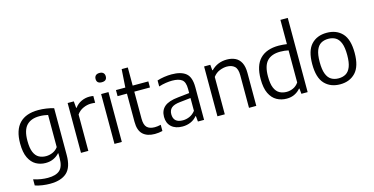

<svg xmlns="http://www.w3.org/2000/svg" viewBox="-95 -1299 3929 2019"><g transform="rotate(-15 1869.5 -289.0)"><path d="M241.5 230Q204 230 161.2 224Q118.5 218 81.5 205.5V138.5Q123.5 152 162.5 158Q201.5 164 237 164Q325 164 367 126.2Q409 88.5 409 -4.5V-57.5H404.5Q379.5 -29 341.5 -11Q303.5 7 254.5 7Q198 7 151 -19.2Q104 -45.5 75.5 -104.2Q47 -163 47 -260.5Q47 -406.5 116.8 -478.8Q186.5 -551 322 -551Q364 -551 408.2 -544.5Q452.5 -538 489 -526.5V-16.5Q489 115.5 427 172.8Q365 230 241.5 230ZM278 -61.5Q314.5 -61.5 349.8 -76.8Q385 -92 409 -124.5V-474.5Q391 -479 366.5 -482.2Q342 -485.5 315.5 -485.5Q224.5 -485.5 176.5 -434.5Q128.5 -383.5 128.5 -268Q128.5 -187.5 148 -142.5Q167.5 -97.5 201.2 -79.5Q235 -61.5 278 -61.5Z M640 0V-542.5H707L713.5 -470H718.5Q746.5 -508.5 788.8 -528.2Q831 -548 877 -548Q900 -548 920 -544V-470Q908.5 -471.5 897 -472.2Q885.5 -473 873 -473Q833 -473 790 -454Q747 -435 720 -396V0Z M1004.5 0V-542.5H1084.5V0ZM1044.5 -660.5Q989 -660.5 989 -710.5Q989 -734 1003.2 -747.8Q1017.5 -761.5 1044.5 -761.5Q1071.5 -761.5 1085.8 -747.8Q1100 -734 1100 -710.5Q1100 -660.5 1044.5 -660.5Z M1443 9.5Q1360 9.5 1314 -33Q1268 -75.5 1268 -170V-476.5H1166V-542.5H1268L1281 -740H1348V-542.5H1518.5V-476.5H1348V-183Q1348 -114.5 1376.2 -87Q1404.5 -59.5 1460.5 -59.5Q1488.5 -59.5 1526.5 -68V-0.5Q1485 9.5 1443 9.5Z M1745 9Q1668.5 9 1624.8 -30.5Q1581 -70 1581 -139Q1581 -210 1627.8 -249.8Q1674.5 -289.5 1778 -299.5L1901.5 -313V-359Q1901.5 -433.5 1866.5 -459.5Q1831.5 -485.5 1761.5 -485.5Q1730.5 -485.5 1692 -479.8Q1653.5 -474 1615 -461.5V-527Q1649.5 -538.5 1692 -544.8Q1734.5 -551 1772 -551Q1875 -551 1927.5 -508.5Q1980 -466 1980 -355.5V0H1913L1907 -60.5H1902Q1875.5 -27 1834.2 -9Q1793 9 1745 9ZM1662 -146.5Q1662 -53 1765.5 -53Q1801 -53 1837 -68.2Q1873 -83.5 1901.5 -119.5V-259L1783 -246Q1718.5 -239.5 1690.2 -214.8Q1662 -190 1662 -146.5Z M2125.5 0V-542.5H2193L2198.5 -481.5H2204Q2272.5 -551 2374.5 -551Q2425.5 -551 2464.8 -532.2Q2504 -513.5 2526.2 -471.2Q2548.5 -429 2548.5 -358.5V0H2469V-355Q2469 -425 2438.2 -452.2Q2407.5 -479.5 2355 -479.5Q2319 -479.5 2277.2 -463.2Q2235.5 -447 2205.5 -407V0Z M2879 9.5Q2820 9.5 2771.5 -17.2Q2723 -44 2694.2 -103Q2665.5 -162 2665.5 -260Q2665.5 -407 2735.2 -479Q2805 -551 2939 -551Q2962 -551 2985 -548.8Q3008 -546.5 3027.5 -544V-808H3107.5V0H3039.5L3034 -58.5H3028.5Q3004.5 -28.5 2966.2 -9.5Q2928 9.5 2879 9.5ZM2897 -59.5Q2933.5 -59.5 2968.5 -75.5Q3003.5 -91.5 3027.5 -126.5V-476Q2987 -485.5 2938 -485.5Q2843.5 -485.5 2795.2 -434.5Q2747 -383.5 2747 -267.5Q2747 -187 2766.2 -141.8Q2785.5 -96.5 2819.2 -78Q2853 -59.5 2897 -59.5Z M3461 9.5Q3356 9.5 3293 -57Q3230 -123.5 3230 -271Q3230 -417.5 3292.5 -484.2Q3355 -551 3461 -551Q3567 -551 3629.5 -484.5Q3692 -418 3692 -271Q3692 -124.5 3628.8 -57.5Q3565.5 9.5 3461 9.5ZM3461 -55.5Q3507 -55.5 3540.5 -75.5Q3574 -95.5 3592.2 -142.2Q3610.5 -189 3610.5 -269.5Q3610.5 -351.5 3592 -398.8Q3573.5 -446 3540 -465.8Q3506.5 -485.5 3461 -485.5Q3415 -485.5 3381.5 -465.8Q3348 -446 3329.8 -399.2Q3311.5 -352.5 3311.5 -272Q3311.5 -190.5 3329.8 -143.2Q3348 -96 3381.5 -75.8Q3415 -55.5 3461 -55.5Z"/></g></svg>

Font: Encode Sans
Style: Regular
Weight: 400
Designer: Multiple Designers
Foundry: Impallari Type
Version: Version 3.002; ttfautohint (v1.8.3) -l 8 -r 50 -G 200 -x 14 